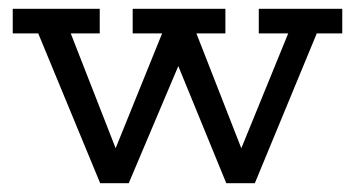

<svg xmlns="http://www.w3.org/2000/svg" viewBox="-20 -417 807 437"><path d="M208 0 67 -341H9V-397H207V-341H141L254 -52H232L349 -341H282V-397H493V-341H427L540 -52H518L636 -341H569V-397H759V-341H701L560 0H495L375 -293H397L273 0Z"/></svg>

Font: Rokkitt
Style: Regular
Weight: 400
Designer: Vernon Adams
Foundry: Vernon Adams
Version: Version 3.103